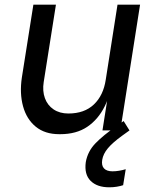

<svg xmlns="http://www.w3.org/2000/svg" viewBox="-20 -555 668 817"><path d="M236 16H232Q171 16 132 -16Q93 -48 78 -103Q63 -158 73 -225L122 -535H218L166 -206Q160 -168 171 -137.5Q182 -107 208 -89.5Q234 -72 271 -72Q339 -72 379.5 -110.5Q420 -149 430 -216L480 -535H576L492 0H416L452 -229H464Q453 -158 425.5 -102.5Q398 -47 351.5 -15.5Q305 16 236 16ZM445 242Q393 242 365.5 214.5Q338 187 345 135Q353 89 386.5 54.5Q420 20 474 -17L506 -40L531 0L499 23Q459 52 439 76Q419 100 415 125Q411 149 422.5 161.5Q434 174 459 174Q472 174 487 171.5Q502 169 515 165L504 233Q492 237 477 239.5Q462 242 445 242Z"/></svg>

Font: Sora Variable Italic
Style: Regular
Weight: 400
Designer: Jonathan Barnbrook, Julián Moncada
Foundry: Barnbrook Fonts
Version: Version 2.000